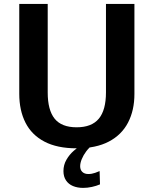

<svg xmlns="http://www.w3.org/2000/svg" viewBox="-20 -731 769 959"><path d="M362.8 9.8Q265.6 9.8 201.9 -23.7Q138.2 -57.1 107.2 -118.4Q76.2 -179.7 76.2 -262.2V-711.4H218.3V-269Q218.3 -181.2 252.9 -138.2Q287.6 -95.2 362.8 -95.2Q438 -95.2 473.6 -138.2Q509.3 -181.2 509.3 -269.5V-711.4H651.4V-261.7Q651.4 -180.2 619.6 -118.9Q587.9 -57.6 523.7 -23.9Q459.5 9.8 362.8 9.8ZM395.5 207.5Q366.7 207.5 344.5 198.2Q322.3 189 309.6 169.9Q296.9 150.9 296.9 123.5Q296.9 92.8 311.8 66.9Q326.7 41 348.6 22Q370.6 2.9 392.1 -7.3H442.4Q424.8 6.3 410.6 25.1Q396.5 43.9 388.4 63.7Q380.4 83.5 380.4 99.1Q380.4 117.7 391.4 127.9Q402.3 138.2 421.4 138.2Q438.5 138.2 455.1 132.3Q471.7 126.5 477.5 123.5L479.5 189.9Q461.4 197.8 439.2 202.6Q417 207.5 395.5 207.5Z"/></svg>

Font: Comme SemiBold
Style: Regular
Weight: 600
Version: Version 1.000;gftools[0.9.27]